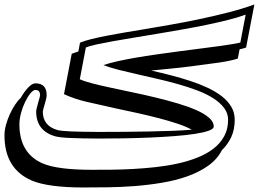

<svg xmlns="http://www.w3.org/2000/svg" viewBox="-76 -765 1165 849"><path d="M1012.2 -554.7Q1005.4 -552.2 998.5 -550.5Q991.7 -548.8 983.4 -546.9L975.6 -505.9Q943.4 -495.6 890.4 -488Q837.4 -480.5 769 -471.7Q714.4 -464.8 671.6 -460.9Q628.9 -457 592.3 -453.1Q636.2 -443.4 680.4 -431.9Q724.6 -420.4 765.6 -407Q806.6 -393.6 842.5 -376.7Q878.4 -359.9 905 -339.1Q931.6 -318.4 946.8 -292.7Q961.9 -267.1 961.9 -235.4Q961.9 -192.4 946.8 -159.4Q931.6 -126.5 905.3 -101.1Q884.3 -60.1 844 -31.7Q803.7 -3.4 751.7 14.9Q699.7 33.2 639.4 43.2Q579.1 53.2 518.3 57.9Q457.5 62.5 399.4 63.2Q341.3 64 293.5 64Q136.7 64 64 33.2Q-56.2 -19 -56.2 -166.5Q-56.2 -188.5 -49.6 -212.6Q-43 -236.8 -32.7 -259.5Q-22.5 -282.2 -9.5 -301.8Q3.4 -321.3 16.1 -333Q31.7 -360.4 49.1 -378.4Q66.4 -396.5 80.6 -396.5Q130.4 -396.5 130.4 -344.2Q130.4 -338.9 128.2 -328.6Q126 -318.4 122.6 -307.1Q119.1 -295.9 116.2 -285.2Q113.3 -274.4 113.3 -272Q113.3 -209 176.8 -190.4H176.3Q194.3 -185.5 239 -183.8Q283.7 -182.1 358.4 -181.6Q411.6 -181.6 469.5 -182.1Q527.3 -182.6 582.5 -183.6Q637.7 -184.6 687 -186.5Q736.3 -188.5 772 -191.4Q748 -205.1 709.2 -218Q670.4 -231 624.3 -242.9Q578.1 -254.9 527.8 -265.9Q477.5 -276.9 429.7 -287.1H430.2Q364.3 -301.3 308.1 -314.5Q252 -327.6 207 -348.6L241.2 -527.3Q247.6 -529.8 254.9 -532.2Q262.2 -534.7 270.5 -537.1L277.8 -576.2Q297.4 -584.5 326.7 -591.8Q356 -599.1 392.1 -606.2Q428.2 -613.3 470 -620.4Q511.7 -627.4 556.2 -634.8Q614.3 -644.5 678.5 -655.8Q742.7 -667 807.4 -680.7Q872.1 -694.3 934.1 -710.2Q996.1 -726.1 1048.8 -745.1ZM1010.3 -700.2Q977.1 -688 932.4 -676.8Q887.7 -665.5 836.7 -655Q785.6 -644.5 730.7 -634.8Q675.8 -625 621.6 -616Q567.4 -606.9 516.8 -598.6Q466.3 -590.3 424.1 -582.8Q381.8 -575.2 350.6 -568.4Q319.3 -561.5 303.7 -555.2L276.9 -414.6Q296.9 -405.3 333 -396Q369.1 -386.7 414.6 -377Q460 -367.2 511.5 -356.4Q563 -345.7 613.3 -333.5Q663.6 -321.3 710 -307.6Q756.3 -293.9 791.7 -278.3Q827.1 -262.7 848.1 -244.6Q869.1 -226.6 869.1 -205.6Q869.1 -194.8 846.4 -186.8Q823.7 -178.7 784.9 -172.9Q746.1 -167 694.8 -163.1Q643.6 -159.2 586.9 -156.7Q530.3 -154.3 471.4 -153.3Q412.6 -152.3 358.4 -152.3Q281.7 -152.8 235.4 -154.8Q189 -156.7 168.5 -162.1Q84 -186.5 84 -272Q84 -277.3 86.7 -288.1Q89.4 -298.8 92.5 -310.1Q95.7 -321.3 98.4 -331.1Q101.1 -340.8 101.1 -344.2Q101.1 -367.2 80.6 -367.2Q70.8 -367.2 58.6 -352.3Q46.4 -337.4 35.4 -314.9Q24.4 -292.5 17.1 -265.6Q9.8 -238.8 9.8 -215.3Q9.8 -87.4 112.3 -42.5Q178.2 -14.2 330.1 -14.2Q369.6 -14.2 416.3 -14.6Q462.9 -15.1 512.7 -17.8Q562.5 -20.5 613 -26.1Q663.6 -31.7 710.2 -42Q756.8 -52.2 797.4 -68.4Q837.9 -84.5 867.9 -107.7Q897.9 -130.9 915.3 -162.4Q932.6 -193.8 932.6 -235.4Q932.6 -264.2 915 -287.6Q897.5 -311 867.4 -330.3Q837.4 -349.6 797.4 -364.7Q757.3 -379.9 712.6 -392.6Q668 -405.3 621.1 -416Q574.2 -426.8 530.3 -436.8Q486.3 -446.8 447.8 -456.5Q409.2 -466.3 381.3 -477.1Q406.2 -485.8 443.4 -494.1Q480.5 -502.4 524.4 -510Q568.4 -517.6 616.7 -524.4Q665 -531.2 712.6 -537.6Q760.3 -543.9 805.2 -549.6Q850.1 -555.2 886.7 -560.3Q923.3 -565.4 949.7 -569.6Q976.1 -573.7 986.8 -577.1Z"/></svg>

Font: XB Kayhan Sayeh
Style: Regular
Weight: 700
Designer: Behnam
Foundry: Irmug
Version: Version 7.300 2009